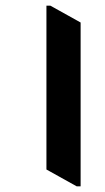

<svg xmlns="http://www.w3.org/2000/svg" viewBox="-20 -646 367 674"><path d="M249 8H263V-567L157 -626H143V-51Z"/></svg>

Font: Noto Serif Devanagari ExtraCondensed ExtraBold
Style: Regular
Weight: 800
Width: 2
Designer: Universal Thirst, Indian Type Foundry and the Monotype Design Team
Foundry: Monotype Imaging Inc.
Version: Version 2.004